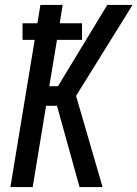

<svg xmlns="http://www.w3.org/2000/svg" viewBox="-20 -755 555 775"><path d="M22 0 120 -594H71V-661H131L143 -735H233L221 -661H311V-594H210L179 -407H214L413 -735H515L287 -368L394 0H301L210 -328H166L112 0Z"/></svg>

Font: Iosevka Medium
Style: Italic
Weight: 500
Italic angle: -9°
Monospace: yes
Designer: Belleve Invis
Foundry: Belleve Invis
Version: Version 32.5.0; ttfautohint (v1.8.4)